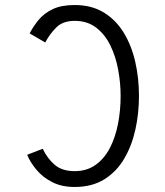

<svg xmlns="http://www.w3.org/2000/svg" viewBox="-20 -732 656 764"><path d="M277 12Q226 12 188.8 -6.8Q151.5 -25.5 126.5 -54.8Q101.5 -84 88 -116L150 -140Q169 -100.5 198.2 -75.8Q227.5 -51 277 -51Q325.5 -51 360.2 -75.8Q395 -100.5 417 -142.8Q439 -185 449.5 -238.8Q460 -292.5 460 -350Q460 -402 450.2 -454.8Q440.5 -507.5 419 -551.5Q397.5 -595.5 362.5 -622.2Q327.5 -649 277 -649Q230.5 -649 204.2 -623Q178 -597 160 -563L98 -599Q112.5 -627.5 134.2 -653.5Q156 -679.5 190.2 -695.8Q224.5 -712 277 -712Q344 -712 392.2 -682.8Q440.5 -653.5 471.8 -602.8Q503 -552 518 -486.8Q533 -421.5 533 -350Q533 -281.5 518.8 -216.8Q504.5 -152 474 -100.2Q443.5 -48.5 394.8 -18.2Q346 12 277 12Z"/></svg>

Font: Overpass Mono Light Light
Style: Regular
Weight: 300
Monospace: yes
Version: Version 4.000